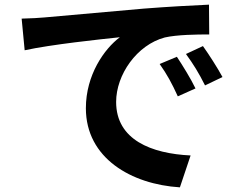

<svg xmlns="http://www.w3.org/2000/svg" viewBox="-20 -764 1040 825"><path d="M740 -520 666 -489C698 -444 719 -405 744 -350L820 -384C801 -424 764 -484 740 -520ZM852 -566 779 -532C811 -488 834 -451 861 -397L936 -433C915 -472 877 -531 852 -566ZM73 -684 86 -548C201 -573 409 -595 495 -604C428 -554 349 -442 349 -299C349 -84 545 28 753 41L799 -96C631 -104 479 -163 479 -326C479 -443 568 -571 688 -603C741 -615 826 -616 879 -616L878 -744C808 -741 700 -735 598 -727C417 -711 253 -696 170 -689C151 -687 113 -685 73 -684Z"/></svg>

Font: Source Han Sans SC Bold
Style: Regular
Weight: 700
Designer: Ryoko NISHIZUKA (kana & ideographs); Paul D. Hunt (Latin, Greek & Cyrillic); Wenlong ZHANG (bopomofo); Sandoll Communica
Foundry: Adobe Systems Incorporated
Version: Version 1.001;PS 1.001;hotconv 1.0.78;makeotf.lib2.5.61930